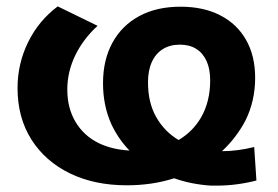

<svg xmlns="http://www.w3.org/2000/svg" viewBox="-20 -570 873 602"><path d="M378 11Q276 11 199 -26.5Q122 -64 78.5 -132.5Q35 -201 35 -294Q35 -370 68 -437.5Q101 -505 161 -550L286 -489Q241 -448 216 -396.5Q191 -345 191 -289Q191 -231 217 -187.5Q243 -144 290 -121Q332 -101 386 -98Q351 -134 329 -181Q303 -239 303 -309Q303 -382 332.5 -436Q362 -490 416.5 -519.5Q471 -549 546 -549Q618 -549 670.5 -522Q723 -495 751.5 -445Q780 -395 780 -326Q780 -254 750 -193Q722 -139 676 -96Q724 -96 777 -109L784 -4Q721 12 660 12Q651 12 641 12Q580 8 526 -11Q457 11 378 11ZM540 -131Q584 -157 610 -201Q639 -251 639 -318Q639 -354 627.5 -379Q616 -404 595 -417Q574 -430 544 -430Q513 -430 490.5 -416Q468 -402 456 -375.5Q444 -349 444 -312Q444 -248 470 -202.5Q496 -157 540 -131Z"/></svg>

Font: Montserrat Z
Style: Bold
Weight: 700
Designer: Julieta Ulanovsky
Foundry: Julieta Ulanovsky
Version: Version 8.000